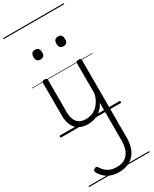

<svg xmlns="http://www.w3.org/2000/svg" viewBox="-368 -1089 1352 1686"><g transform="rotate(-30 307.5 -245.5)"><path d="M270 18Q222 18 185 -1.5Q148 -21 127.5 -61.5Q107 -102 107 -166V-496Q107 -505 113 -509.5Q119 -514 132 -514Q146 -514 152.5 -509.5Q159 -505 159 -496V-171Q159 -127 171.5 -95.5Q184 -64 210 -47Q236 -30 277 -30Q306 -30 333 -39Q360 -48 383 -67Q406 -86 424 -116Q442 -146 452 -187V-496Q452 -506 458.5 -510.5Q465 -515 479 -515Q492 -515 498 -510.5Q504 -506 504 -496V285Q504 362 479 414Q454 466 407.5 492.5Q361 519 297 519Q252 519 217 506.5Q182 494 156.5 470.5Q131 447 114 417Q108 407 110.5 398Q113 389 126 383Q137 377 144.5 378.5Q152 380 157 390Q182 430 216 450Q250 470 304 470Q350 470 383 450Q416 430 434 388.5Q452 347 452 282V-95Q437 -63 415.5 -41Q394 -19 370 -6Q346 7 320.5 12.5Q295 18 270 18ZM192 -683Q170 -683 159 -695Q148 -707 148 -732Q148 -757 159 -769.5Q170 -782 192 -782Q214 -782 224.5 -769.5Q235 -757 235 -732Q236 -707 225 -695Q214 -683 192 -683ZM425 -683Q403 -683 392 -695Q381 -707 381 -732Q381 -757 392 -769.5Q403 -782 425 -782Q446 -782 457 -769.5Q468 -757 468 -732Q469 -707 457.5 -695Q446 -683 425 -683ZM0 490H615V500H0ZM0 -20H615V0H0ZM0 -505H615V-500H0ZM0 -1010H615V-1000H0Z"/></g></svg>

Font: Playwrite ES Guides
Style: Regular
Weight: 400
Designer: Veronika Burian, José Scaglione
Foundry: TypeTogether
Version: Version 1.003